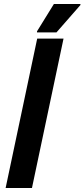

<svg xmlns="http://www.w3.org/2000/svg" viewBox="-20 -935 420 955"><path d="M8 0 165 -743H296L139 0ZM164 -774V-779L248 -915H380V-910L261 -774Z"/></svg>

Font: Saira Semi Condensed SemiBold
Style: Italic
Weight: 600
Width: 4
Italic angle: -12°
Designer: Hector Gatti with collaboration of the Omnibus-Type team
Foundry: Omnibus-Type
Version: Version 1.001; ttfautohint (v1.8)